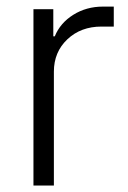

<svg xmlns="http://www.w3.org/2000/svg" viewBox="-20 -574 397 594"><path d="M83.5 0V-545.5H144.9V-461.6H149.5Q166.2 -502.8 206.7 -528.2Q247.2 -553.6 298.7 -553.6H332V-491.8H294Q230.1 -491.8 188.4 -452.4Q146.7 -413 146.7 -352.3V0Z"/></svg>

Font: Inter Zeller Light
Style: Regular
Weight: 300
Designer: Rasmus Andersson; Joe Bland
Foundry: zeller
Version: Version 3.015;git-dec3a8cb1